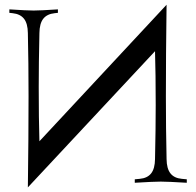

<svg xmlns="http://www.w3.org/2000/svg" viewBox="-20 -772 829 811"><path d="M634.8 -555.7 97.7 19.5Q100.6 -195.3 100.6 -366.2Q100.6 -505.4 97.7 -632.3Q97.2 -672.9 81.3 -692.9Q65.4 -712.9 33.2 -716.3L19.5 -717.8V-732.4Q94.2 -727.5 122.1 -727.5Q149.9 -727.5 224.6 -732.4V-717.8L210.9 -716.3Q178.7 -712.9 162.8 -692.9Q147 -672.9 146.5 -632.3Q143.6 -505.4 143.6 -403.8Q143.6 -270.5 146.5 -175.3L683.6 -752Q680.7 -537.6 680.7 -366.2Q680.7 -227.1 683.6 -100.1Q684.1 -59.6 700 -39.6Q715.8 -19.5 748 -16.6L769 -14.6V0Q687.5 -4.9 659.2 -4.9Q630.9 -4.9 549.3 0V-14.6L570.3 -16.6Q602.5 -19.5 618.4 -39.6Q634.3 -59.6 634.8 -100.1Q637.7 -227.1 637.7 -328.1Q637.7 -460.4 634.8 -555.7Z"/></svg>

Font: Flanker
Style: Regular
Weight: 400
Designer: Flanker
Foundry: Flanker
Version: Version 2.027